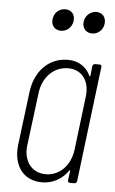

<svg xmlns="http://www.w3.org/2000/svg" viewBox="-53 -756 478 800"><g transform="rotate(5 186.5 -355.5)"><path d="M177 -628C202 -628 223 -647 226 -673C230 -700 213 -719 188 -719C162 -719 141 -700 138 -673C135 -647 151 -628 177 -628ZM307 -628C332 -628 353 -647 356 -673C359 -700 343 -719 318 -719C293 -719 271 -700 268 -673C265 -647 282 -628 307 -628ZM320 -492 316 -453C315 -449 312 -448 311 -452C294 -489 260 -510 217 -510C137 -510 80 -450 69 -363L41 -139C31 -53 74 8 153 8C197 8 236 -13 262 -50C264 -54 266 -53 266 -49L261 -10C260 -4 264 0 270 0H288C294 0 298 -4 299 -10L358 -492C359 -498 356 -502 350 -502H331C325 -502 321 -498 320 -492ZM166 -27C107 -27 71 -74 79 -140L107 -362C115 -429 162 -475 221 -475C279 -475 313 -429 304 -362L277 -140C269 -74 224 -27 166 -27Z"/></g></svg>

Font: Barlow Condensed ExtraLight
Style: Italic
Weight: 275
Width: 3
Italic angle: -7°
Designer: Jeremy Tribby
Foundry: Tribby Type
Version: Version 1.422;hotconv 1.0.109;makeotfexe 2.5.65596